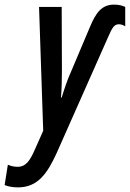

<svg xmlns="http://www.w3.org/2000/svg" viewBox="-105 -570 562 831"><path d="M-27 241C59 241 100 180 140 93L364 -412C382 -454 391 -465 410 -465C419 -465 430 -461 437 -456V-540C424 -546 410 -550 388 -550C336 -550 310 -515 285 -455L200 -254C188 -228 174 -187 162 -148H159C162 -186 163 -225 163 -262L162 -540H64L82 -4L46 77C25 125 7 152 -29 152C-43 152 -57 149 -71 143L-85 231C-70 237 -51 241 -27 241Z"/></svg>

Font: Noto Sans UI Condensed Medium
Style: Italic
Weight: 500
Width: 3
Italic angle: -12°
Designer: Monotype Design Team
Foundry: Monotype Imaging Inc.
Version: Version 1.901